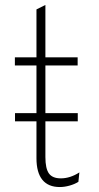

<svg xmlns="http://www.w3.org/2000/svg" viewBox="-20 -742 398 774"><path d="M221 12Q174.5 12 150.8 -17.2Q127 -46.5 127 -104V-478H40V-511H127V-704L163 -722V-511H293V-478H163V-109Q163 -62.5 177.2 -42.8Q191.5 -23 225 -23Q263 -23 300 -47L296 -9Q281 0.5 260.5 6.2Q240 12 221 12ZM40.5 -253V-286H293.5V-253Z"/></svg>

Font: Overpass Thin
Style: Regular
Weight: 250
Designer: Delve Withrington, Dave Bailey, Thomas Jockin
Foundry: Delve Fonts LLC
Version: Version 4.000